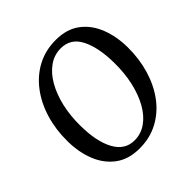

<svg xmlns="http://www.w3.org/2000/svg" viewBox="-199 -909 1076 1076"><g transform="rotate(-45 339.0 -371.5)"><path d="M304 10Q217.5 10 160.5 -32.5Q103.5 -75 75.2 -146.8Q47 -218.5 46.5 -305Q45.5 -397 69.8 -478Q94 -559 140.8 -621Q187.5 -683 253.2 -718Q319 -753 400.5 -753Q488.5 -753 545 -710Q601.5 -667 629 -596Q656.5 -525 657.5 -440.5Q658.5 -348.5 634.5 -267Q610.5 -185.5 564.5 -123.2Q518.5 -61 452.5 -25.5Q386.5 10 304 10ZM316 -42Q367.5 -42 409.8 -72Q452 -102 482 -155.5Q512 -209 527.8 -279.5Q543.5 -350 542.5 -430.5Q541 -554.5 503.5 -627.2Q466 -700 388 -700Q336 -700 293.8 -670.2Q251.5 -640.5 221 -587.5Q190.5 -534.5 174.2 -464.5Q158 -394.5 159 -314.5Q160 -188.5 200 -115.2Q240 -42 316 -42Z"/></g></svg>

Font: Merriweather
Style: Italic
Weight: 400
Italic angle: -7.8°
Designer: Eben Sorkin
Foundry: Eben Sorkin
Version: Version 2.100